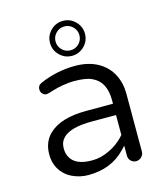

<svg xmlns="http://www.w3.org/2000/svg" viewBox="-108 -796 764 881"><g transform="rotate(-15 274.5 -356.0)"><path d="M213.9 -571.3Q238.3 -546.9 272.5 -546.9Q306.6 -546.9 331.1 -571.3Q355.5 -595.7 355.5 -629.9Q355.5 -664.1 331.1 -688.5Q306.6 -712.9 272.5 -712.9Q238.3 -712.9 213.9 -688.5Q189.5 -664.1 189.5 -629.9Q189.5 -595.7 213.9 -571.3ZM312.5 -589.8Q295.9 -573.2 272.5 -573.2Q249 -573.2 232.4 -589.8Q215.8 -606.4 215.8 -629.9Q215.8 -653.3 232.4 -669.9Q249 -686.5 272.5 -686.5Q295.9 -686.5 312.5 -669.9Q329.1 -653.3 329.1 -629.9Q329.1 -606.4 312.5 -589.8ZM396.5 -86.9V-39.1Q396.5 -24.4 406.7 -14.2Q417 -3.9 431.6 -3.9Q446.3 -3.9 457 -14.6Q467.8 -25.4 467.8 -39.1V-315.4Q467.8 -366.2 446.3 -407.2Q424.8 -448.2 382.8 -472.7Q336.9 -499 272.5 -499Q187.5 -499 107.4 -464.8Q99.6 -460.9 94.7 -457Q86.9 -449.2 86.9 -436.5Q86.9 -423.8 95.2 -415.5Q103.5 -407.2 113.3 -407.2L125 -409.2Q175.8 -425.8 211.9 -429.7Q232.4 -432.6 250.5 -432.6Q268.6 -432.6 279.3 -431.6Q290 -430.7 299.8 -429.2Q309.6 -427.7 318.4 -425.3Q327.1 -422.9 335 -418.9Q396.5 -391.6 396.5 -302.7V-286.1H269.5Q145.5 -286.1 89.8 -230.5Q53.7 -194.3 53.7 -136.7Q53.7 -79.1 90.8 -42Q107.4 -25.4 128.9 -15.6Q164.1 1 204.1 1Q312.5 1 379.9 -69.3ZM237.3 -59.6Q158.2 -59.6 134.8 -104.5Q125 -122.1 125 -146.5Q125 -176.8 144.5 -196.3Q180.7 -232.4 281.2 -232.4H396.5V-137.7Q388.7 -129.9 383.8 -124Q357.4 -97.7 323.2 -81.1Q281.2 -59.6 237.3 -59.6Z"/></g></svg>

Font: FakePearl
Style: ExtraLight
Weight: 300
Version: Version 1.2